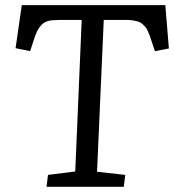

<svg xmlns="http://www.w3.org/2000/svg" viewBox="-20 -720 671 740"><path d="M165 -45.9 270 -59.1 294.9 -643.1H207Q181.6 -643.1 166 -639.2Q150.4 -635.3 139.6 -623.8Q128.9 -612.3 123 -599.9Q117.2 -587.4 108.9 -562L96.2 -522.9L40 -534.2L64 -700.2H617.2L630.9 -533.2L577.1 -522.9L564 -562Q559.1 -576.2 556.9 -582.8Q554.7 -589.4 549.8 -600.1Q544.9 -610.8 540.8 -615.5Q536.6 -620.1 529.8 -626.7Q522.9 -633.3 514.6 -636Q506.3 -638.7 494.9 -640.9Q483.4 -643.1 469.2 -643.1H379.9L354 -58.1L462.9 -45.9L457 0H159.2Z"/></svg>

Font: Literata Book
Style: Italic
Weight: 400
Italic angle: -3°
Designer: Latin by Veronika Burian and Jose Scaglione. Greek by Irene Vlachou. Cyrillic by Vera Evstafieva
Foundry: TypeTogether
Version: Version 1.003;PS 001.003;hotconv 1.0.88;makeotf.lib2.5.64775